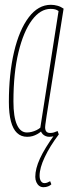

<svg xmlns="http://www.w3.org/2000/svg" viewBox="-20 -560 292 800"><path d="M185 10Q177 10 170 7Q163 4 158 -1Q153 -6 151 -12Q144 -6 135 -1Q126 4 116 7Q106 10 93 10Q68 10 51 -6Q34 -22 25.5 -54.5Q17 -87 17 -135Q17 -252 38.5 -343.5Q60 -435 99.5 -487.5Q139 -540 192 -540Q199 -540 206 -539Q213 -538 220 -536Q227 -534 233 -531Q239 -528 245 -524Q223 -387 209 -297.5Q195 -208 186.5 -155Q178 -102 174 -76Q170 -50 169 -41Q168 -32 168 -30Q168 -18 173 -12Q178 -6 189 -6Q197 -6 204 -8Q211 -10 220 -14L225 0Q216 4 206 7Q196 10 185 10ZM148 -28 224 -514Q217 -519 209.5 -521Q202 -523 191 -523Q148 -523 113 -476Q78 -429 57 -342.5Q36 -256 36 -137Q36 -73 50.5 -40.5Q65 -8 92 -8Q102 -8 112 -10.5Q122 -13 131.5 -17.5Q141 -22 148 -28ZM208 0H225Q188 49 166.5 94.5Q145 140 145 172Q145 186 150.5 194.5Q156 203 165 203Q171 203 176.5 201Q182 199 189 195L194 208Q189 213 180.5 216.5Q172 220 161 220Q151 220 143.5 214.5Q136 209 131.5 199Q127 189 127 177Q127 143 146.5 100.5Q166 58 208 0Z"/></svg>

Font: Georama ExtraCondensed Thin
Style: Italic
Weight: 100
Width: 2
Italic angle: -9°
Designer: Jean-Baptiste Levee
Foundry: Production Type
Version: Version 1.001